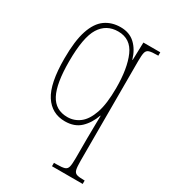

<svg xmlns="http://www.w3.org/2000/svg" viewBox="-192 -640 862 975"><g transform="rotate(30 239.5 -153.0)"><path d="M273 240V220H290Q320 220 334.5 215.5Q349 211 353 195Q357 179 357 143V27Q357 -11 358 -50.5Q359 -90 359 -105H357Q339 -54 305 -22Q271 10 215 10Q138 10 96 -54.5Q54 -119 54 -265Q54 -369 74.5 -430.5Q95 -492 133 -519Q171 -546 223 -546Q275 -546 308 -515Q341 -484 356 -432H358L361 -536H460V-516H454Q422 -516 407.5 -511.5Q393 -507 389 -491.5Q385 -476 385 -441V143Q385 179 389 195Q393 211 406.5 215.5Q420 220 449 220H453V240ZM215 -15Q255 -15 287 -39.5Q319 -64 338 -119Q357 -174 357 -267Q357 -382 326.5 -451.5Q296 -521 223 -521Q154 -521 118 -463.5Q82 -406 82 -264Q82 -135 113.5 -75Q145 -15 215 -15Z"/></g></svg>

Font: Noto Serif Armenian Condensed Thin
Style: Regular
Weight: 100
Width: 3
Designer: Monotype Design Team
Foundry: Monotype Imaging Inc.
Version: Version 2.008; ttfautohint (v1.8.4.7-5d5b)